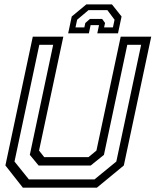

<svg xmlns="http://www.w3.org/2000/svg" viewBox="-20 -870 721 890"><path d="M86 0 5 -103 132 -700H273.5L161 -172L185 -141.5H390L427 -172L539.5 -700H681L554 -103L429 0ZM113.8 -38.5H418.2L519.2 -121.2L634.2 -662.2H570L461.8 -152.2L400.5 -102.8H159L118.2 -152.2L226.5 -662.2H162.2L47.2 -121.2ZM499 -849.5 543.5 -793.5 527 -715.5H431L439 -753.5H400L392 -715.5H296L312.5 -793.5L380 -849.5ZM477.8 -823H390.2L337.5 -778.5L330 -743H371L375.5 -763.5L397 -782.2H453.5L467 -763.5L462.5 -743H503.5L511 -778.5Z"/></svg>

Font: Tourney Thin
Style: Italic
Weight: 100
Italic angle: -12°
Designer: Tyler Finck
Foundry: Etcetera Type Co
Version: Version 1.015